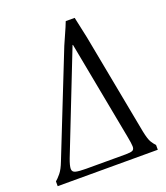

<svg xmlns="http://www.w3.org/2000/svg" viewBox="-155 -777 751 867"><g transform="rotate(-20 220.0 -344.0)"><path d="M419 -100Q427 -61 436 -46.5Q445 -32 454 -23V0H-27V-23Q-16 -32 -2 -49Q12 -66 25 -100L218 -586Q229 -612 240.5 -637Q252 -662 262 -688H305Q310 -662 316 -637Q322 -612 327 -586ZM311 -30Q335 -30 344 -34.5Q353 -39 352.5 -54Q352 -69 346 -100L256 -576H254L67 -100Q55 -68 55 -53Q55 -38 71 -34Q87 -30 121 -30Z"/></g></svg>

Font: Bona Nova SC
Style: Italic
Weight: 400
Italic angle: -4°
Designer: Mateusz Machalski
Foundry: Capitalics
Version: Version 4.001; ttfautohint (v1.8.4.7-5d5b)